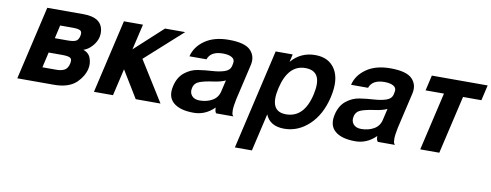

<svg xmlns="http://www.w3.org/2000/svg" viewBox="-63 -855 3551 1389"><g transform="rotate(10 1712.5 -160.5)"><path d="M600 -398Q591 -360 562 -328Q533 -296 500 -286Q541 -272 554 -236Q569 -195 559 -155Q546 -100 498 -53Q442 0 334 0H65L190 -540H456Q591 -540 602 -442Q605 -422 600 -398ZM461 -380Q468 -411 453 -420.5Q438 -430 398 -430H304L282 -333H376Q416 -333 435 -341.5Q454 -350 461 -380ZM356 -223H256L230 -110H330Q371 -110 393 -123Q415 -136 423 -170Q431 -204 415 -213.5Q399 -223 356 -223Z M849 -351 1055 -540H1203L932 -296L1117 0H935L814 -198L768 0H628L753 -540H893Z M1584 -378Q1590 -406 1566.5 -420.5Q1543 -435 1500 -435Q1410 -435 1389 -373H1264Q1281 -445 1349 -492.5Q1417 -540 1525 -540Q1643 -540 1685 -496.5Q1727 -453 1712 -388L1651 -125Q1640 -71 1640 -43.5Q1640 -16 1646 -8L1652 0H1527Q1516 -7 1515 -41Q1450 24 1364 24Q1263 24 1214.5 -18Q1166 -60 1185 -141Q1200 -207 1244 -242.5Q1288 -278 1340.5 -286Q1393 -294 1444.5 -297Q1496 -300 1534 -312.5Q1572 -325 1580 -358ZM1534 -161 1554 -247Q1522 -231 1463 -223Q1404 -215 1367 -201.5Q1330 -188 1322 -151Q1314 -117 1333 -94Q1352 -71 1391 -71Q1443 -71 1483 -93.5Q1523 -116 1534 -161Z M2024 -81Q2157 -81 2197 -258Q2237 -435 2105 -435Q1979 -435 1938 -258Q1897 -81 2024 -81ZM1872 -516H1997L1984 -459Q2053 -540 2160 -540Q2261 -540 2307 -465Q2353 -390 2322 -258Q2291 -126 2210.5 -51Q2130 24 2029 24Q1924 24 1891 -57L1827 219H1702Z M2771 -378Q2777 -406 2753.5 -420.5Q2730 -435 2687 -435Q2597 -435 2576 -373H2451Q2468 -445 2536 -492.5Q2604 -540 2712 -540Q2830 -540 2872 -496.5Q2914 -453 2899 -388L2838 -125Q2827 -71 2827 -43.5Q2827 -16 2833 -8L2839 0H2714Q2703 -7 2702 -41Q2637 24 2551 24Q2450 24 2401.5 -18Q2353 -60 2372 -141Q2387 -207 2431 -242.5Q2475 -278 2527.5 -286Q2580 -294 2631.5 -297Q2683 -300 2721 -312.5Q2759 -325 2767 -358ZM2721 -161 2741 -247Q2709 -231 2650 -223Q2591 -215 2554 -201.5Q2517 -188 2509 -151Q2501 -117 2520 -94Q2539 -71 2578 -71Q2630 -71 2670 -93.5Q2710 -116 2721 -161Z M3425 -540 3399 -427H3264L3165 0H3025L3124 -427H2989L3015 -540Z"/></g></svg>

Font: Miedinger
Style: Bold-Italic
Weight: 700
Italic angle: -13°
Version: Version 001.000